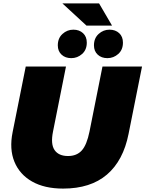

<svg xmlns="http://www.w3.org/2000/svg" viewBox="-20 -1090 853 1126"><path d="M350 16Q241 16 168 -25.5Q95 -67 64.5 -141.5Q34 -216 54 -315L131 -700H367L291 -319Q276 -245 300 -210Q324 -175 379 -175Q430 -175 459.5 -207.5Q489 -240 505 -319L581 -700H813L734 -305Q703 -148 607 -66Q511 16 350 16ZM398 -749Q363 -749 341 -769.5Q319 -790 319 -824Q319 -866 346.5 -891Q374 -916 410 -916Q445 -916 467 -895.5Q489 -875 489 -840Q489 -798 461.5 -773.5Q434 -749 398 -749ZM610 -749Q575 -749 553 -769.5Q531 -790 531 -824Q531 -866 558.5 -891Q586 -916 622 -916Q657 -916 679 -895.5Q701 -875 701 -840Q701 -798 673.5 -773.5Q646 -749 610 -749ZM487 -940 346 -1070H561L637 -940Z"/></svg>

Font: Montserrat Black
Style: Italic
Weight: 900
Italic angle: -11.3°
Designer: Julieta Ulanovsky
Foundry: Julieta Ulanovsky
Version: Version 9.000; ttfautohint (v1.8.4.7-5d5b)